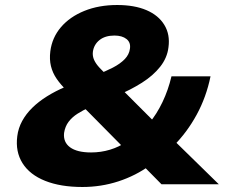

<svg xmlns="http://www.w3.org/2000/svg" viewBox="-20 -736 897 767"><path d="M309 11Q222 11 160.5 -13.5Q99 -38 70 -84Q41 -130 49 -192Q53 -224 68.5 -252.5Q84 -281 109 -305.5Q134 -330 167.5 -351Q201 -372 241 -389L282 -408L248 -373Q223 -397 206.5 -421Q190 -445 183.5 -472Q177 -499 181 -531Q188 -586 223.5 -627.5Q259 -669 317 -692.5Q375 -716 448 -716Q517 -716 565 -695.5Q613 -675 636.5 -636.5Q660 -598 653 -547Q648 -505 620 -469.5Q592 -434 547 -405.5Q502 -377 447 -354L461 -385L599 -247L576 -244Q606 -280 629 -328Q652 -376 665 -431H821Q804 -348 765.5 -277.5Q727 -207 673 -153L669 -181L854 0H625L550 -76H580Q522 -34 453 -11.5Q384 11 309 11ZM344 -127Q383 -127 419.5 -138Q456 -149 486 -170L478 -142L298 -324L367 -321L337 -307Q312 -296 290 -282Q268 -268 254 -249.5Q240 -231 236 -205Q232 -168 260 -147.5Q288 -127 344 -127ZM437 -594Q400 -594 377.5 -576Q355 -558 351 -529Q349 -512 356 -496.5Q363 -481 378 -465Q393 -449 412 -431L365 -437Q402 -451 431 -466Q460 -481 478 -499.5Q496 -518 499 -541Q503 -566 485.5 -580Q468 -594 437 -594Z"/></svg>

Font: Nunito Sans 10pt SemiExpanded Black
Style: Italic
Weight: 900
Width: 6
Italic angle: -9°
Designer: Vernon Adams
Foundry: Vernon Adams
Version: Version 3.101;gftools[0.9.27]